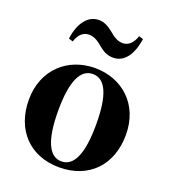

<svg xmlns="http://www.w3.org/2000/svg" viewBox="-149 -927 935 1054"><g transform="rotate(20 318.5 -400.5)"><path d="M318 17C489 17 602 -97 602 -276C602 -455 476 -563 318 -563C161 -563 35 -453 35 -276C35 -100 146 17 318 17ZM318 -18C247 -18 207 -100 207 -274C207 -449 247 -528 318 -528C390 -528 429 -449 429 -274C429 -100 390 -18 318 -18ZM127 -666 152 -658C165 -700 190 -724 225 -724C258 -724 283 -704 308 -683C330 -666 353 -650 390 -650C453 -650 496 -705 510 -802L485 -810C471 -767 446 -743 411 -743C378 -743 353 -764 329 -784C307 -801 282 -818 248 -818C185 -818 140 -761 127 -666Z"/></g></svg>

Font: Noto Serif CJK SC Black
Style: Regular
Weight: 900
Designer: Ryoko NISHIZUKA 西塚涼子 (kana & ideographs); Frank Grießhammer (Latin, Greek & Cyrillic); Wenlong ZHANG 张文龙 (bopomofo); San
Foundry: Adobe
Version: Version 2.001;hotconv 1.1.0;makeotfexe 2.6.0